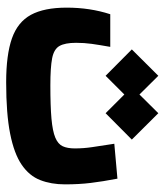

<svg xmlns="http://www.w3.org/2000/svg" viewBox="25 -556 536 626"><g transform="rotate(90 293.0 -243.0)"><path d="M248.5 4.9Q158.7 4.9 105.2 -13.9Q51.8 -32.7 28.3 -75.9Q4.9 -119.1 4.9 -192.4Q4.9 -268.6 26.4 -334.5H132.8Q126.5 -298.8 123 -274.2Q119.6 -249.5 119.6 -223.1Q119.6 -187 129.9 -168.9Q140.1 -150.9 169.9 -145Q199.7 -139.2 258.3 -139.2Q326.2 -139.2 366.9 -142.8Q407.7 -146.5 428.7 -155.3Q449.7 -164.1 456.8 -179.4Q463.9 -194.8 463.9 -218.8Q463.9 -247.6 459.7 -275.4Q455.6 -303.2 448.7 -347.7L562.5 -357.9Q571.8 -309.1 576.4 -271Q581.1 -232.9 581.1 -187Q581.1 -141.6 567.1 -106Q553.2 -70.3 517.1 -45.7Q481 -21 416 -8.1Q351.1 4.9 248.5 4.9ZM349.1 -319.3 288.1 -380.4 227.1 -319.3 141.1 -404.8 227.1 -491.2 288.1 -429.7 349.1 -491.2 435.1 -404.8Z"/></g></svg>

Font: Cascadia Mono PL
Style: Bold
Weight: 700
Monospace: yes
Designer: Aaron Bell
Foundry: Saja Typeworks
Version: Version 2404.023; ttfautohint (v1.8.4)